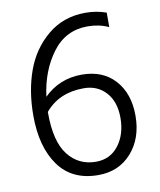

<svg xmlns="http://www.w3.org/2000/svg" viewBox="-79 -738 674 809"><g transform="rotate(-10 258.5 -333.5)"><path d="M113 -291C153 -339 208.3 -363 279 -363C317.7 -363 349.2 -349.7 373.5 -323C397.8 -296.3 410 -260 410 -214C410 -166.7 398 -127.3 374 -96C350 -64.7 317.7 -49 277 -49C227.7 -49 188 -68.2 158 -106.5C128 -144.8 113 -204.7 113 -286ZM430 -660C402 -670 372.3 -675 341 -675C278.3 -675 224.5 -656.3 179.5 -619C134.5 -581.7 101.7 -534.3 81 -477C60.3 -419.7 50 -356 50 -286C50 -196.7 69.2 -125.3 107.5 -72C145.8 -18.7 202.3 8 277 8C335.7 8 383.2 -12.5 419.5 -53.5C455.8 -94.5 474 -147.3 474 -212C474 -274.7 456.8 -325.2 422.5 -363.5C388.2 -401.8 340.7 -421 280 -421C216.7 -421 162.7 -399 118 -355C127.3 -427.7 151 -489.5 189 -540.5C227 -591.5 277.3 -617 340 -617C372.7 -617 402.7 -610.7 430 -598Z"/></g></svg>

Font: Hind Light
Style: Regular
Weight: 300
Designer: Manushi Parikh, Satya Rajpurohit
Foundry: Indian Type Foundry
Version: Version 1.201;PS 1.0;hotconv 1.0.78;makeotf.lib2.5.61930; tt